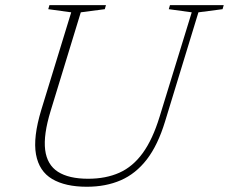

<svg xmlns="http://www.w3.org/2000/svg" viewBox="-20 -702 873 732"><path d="M173 -279Q145 -187.5 152.2 -130.5Q159.5 -73.5 201 -47Q242.5 -20.5 316 -20.5Q383.5 -20.5 435 -43.5Q486.5 -66.5 524.2 -118.5Q562 -170.5 588.5 -257L711 -655L623.5 -667L628 -682.5H833L828.5 -667L736.5 -655L609.5 -239.5Q582 -149 539.8 -94.2Q497.5 -39.5 440.5 -14.8Q383.5 10 311 10Q229 10 179 -19.5Q129 -49 117.2 -113.5Q105.5 -178 137.5 -283.5L251.5 -655L164 -667L168.5 -682.5H384L379.5 -667L288 -655Z"/></svg>

Font: Newsreader ExtraLight
Style: Italic
Weight: 250
Italic angle: -17°
Designer: Hugues Gentile
Foundry: Production Type
Version: Version 1.003